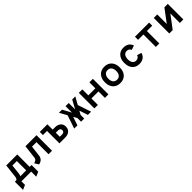

<svg xmlns="http://www.w3.org/2000/svg" viewBox="540 -2410 4465 4465"><g transform="rotate(-45 2772.0 -178.0)"><path d="M28 167V-102H77Q95 -112.5 104.2 -132.8Q113.5 -153 117 -183L154 -511H516V-102H578V117L463 167V0H143V117ZM208 -102H401V-409H254L228 -169Q226 -149 220.5 -132.8Q215 -116.5 208 -102Z M711 12 649 -86Q697 -102 719.2 -120.8Q741.5 -139.5 745 -171L785 -511H1149V0H1034V-397H887L857 -142Q849 -75.5 812.8 -37.8Q776.5 0 711 12Z M1257 -408V-511H1507V-408ZM1392 0V-511H1507V-337H1582Q1672 -337 1723.5 -292Q1775 -247 1775 -169Q1775 -90.5 1723.2 -45.2Q1671.5 0 1582 0ZM1507 -102H1583Q1618.5 -102 1638.2 -120.2Q1658 -138.5 1658 -169Q1658 -200 1638.2 -217.5Q1618.5 -235 1583 -235H1507Z M2179 -68 2166 -222 2323 -511H2425ZM1878 0 2006 -381 2071 -261 1984 0ZM2133 -68 1887 -511H1989L2146 -222ZM2104 0V-511H2208V0ZM2328 0 2241 -261 2306 -381 2434 0Z M2541 0V-511H2656V-314H2888V-511H3003V0H2888V-212H2656V0Z M3388 12Q3312.5 12 3257.5 -20.5Q3202.5 -53 3172.8 -112.8Q3143 -172.5 3143 -255Q3143 -336.5 3172.8 -396.8Q3202.5 -457 3257.5 -490Q3312.5 -523 3388 -523Q3464 -523 3519 -490.2Q3574 -457.5 3603.5 -397.2Q3633 -337 3633 -255Q3633 -173 3603.5 -113Q3574 -53 3519 -20.5Q3464 12 3388 12ZM3388 -98Q3451 -98 3484 -141Q3517 -184 3517 -255Q3517 -326.5 3484.5 -370.2Q3452 -414 3388 -414Q3326 -414 3292.5 -370.5Q3259 -327 3259 -255Q3259 -184 3292.5 -141Q3326 -98 3388 -98Z M4014 12Q3907 12 3843.5 -58.5Q3780 -129 3780 -255Q3780 -338.5 3809.5 -398.5Q3839 -458.5 3892 -490.8Q3945 -523 4016 -523Q4095.5 -523 4148.8 -489.2Q4202 -455.5 4226 -384L4117 -347Q4106 -376.5 4081.8 -395.2Q4057.5 -414 4017 -414Q3959.5 -414 3928.2 -370.5Q3897 -327 3897 -255Q3897 -182.5 3928.2 -140.2Q3959.5 -98 4015 -98Q4056.5 -98 4082.2 -117.5Q4108 -137 4120 -173L4229 -139Q4206.5 -65 4153 -26.5Q4099.5 12 4014 12Z M4563 0V-409H4387V-511H4853V-409H4677V0Z M5005 0V-511H5120V-198L5355 -511H5467V0H5352V-312L5117 0Z"/></g></svg>

Font: Overpass Mono
Style: Bold
Weight: 700
Monospace: yes
Designer: Delve Withrington, Dave Bailey
Foundry: Delve Fonts LLC
Version: Version 4.000